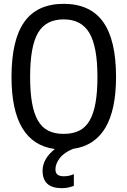

<svg xmlns="http://www.w3.org/2000/svg" viewBox="-20 -770 664 1001"><path d="M302 211Q202 211 202 120Q202 58 266 7Q40 -23 40 -369Q40 -562 107 -656Q174 -750 312 -750Q450 -750 517.5 -656Q585 -562 585 -369Q585 -25 361 6Q314 25 291.5 54.5Q269 84 269 113Q269 149 312 149Q341 149 365 138V199Q349 205 334 208Q319 211 302 211ZM312 -72Q359 -72 392.5 -88.5Q426 -105 447 -141Q468 -177 478 -233.5Q488 -290 488 -369Q488 -527 446 -598Q404 -669 312 -669Q219 -669 178 -598.5Q137 -528 137 -369Q137 -290 147 -233.5Q157 -177 178 -141Q199 -105 232 -88.5Q265 -72 312 -72Z"/></svg>

Font: Encode Sans Compressed
Style: Medium
Weight: 500
Designer: Pablo Impallari, Andres Torresi
Foundry: Pablo Impallari, Andres Torresi
Version: Version 1.000; ttfautohint (v1.00) -l 8 -r 50 -G 200 -x 14 -